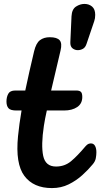

<svg xmlns="http://www.w3.org/2000/svg" viewBox="-20 -955 512 980"><path d="M245 5Q151 5 104.5 -57Q58 -119 72 -260Q78 -321 90 -391H64Q33 -391 23 -403Q13 -415 13 -437Q13 -459 22 -476Q31 -493 58 -493H109Q119 -540 130 -589.5Q141 -639 154 -693Q164 -735 184 -750Q204 -765 234 -765Q271 -765 284.5 -749.5Q298 -734 289 -697Q260 -577 241 -493H370Q385 -493 392.5 -486.5Q400 -480 400 -460Q400 -426 374 -408.5Q348 -391 307 -391H219Q209 -346 204 -313Q189 -214 200.5 -159.5Q212 -105 266 -105Q310 -105 342.5 -132Q375 -159 417 -209Q425 -218 431.5 -220.5Q438 -223 444 -223Q458 -223 465 -210.5Q472 -198 472 -178Q472 -164 469 -147.5Q466 -131 453 -116Q431 -89 400 -61Q369 -33 330.5 -14Q292 5 245 5ZM377 -699Q362 -699 350 -708.5Q338 -718 339 -740L345 -872Q347 -908 368 -921.5Q389 -935 411 -935Q434 -935 450 -921.5Q466 -908 466 -879Q466 -861 461 -847L422 -732Q416 -713 403.5 -706Q391 -699 377 -699Z"/></svg>

Font: Pacifico
Style: Regular
Weight: 400
Designer: Vernon Adams
Foundry: Vernon Adams
Version: Version 3.010; ttfautohint (v1.8.4.7-5d5b)